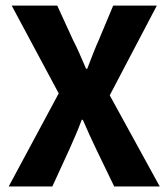

<svg xmlns="http://www.w3.org/2000/svg" viewBox="-20 -672 607 692"><path d="M11.4 0 191.6 -335.4 22.2 -651.7H186.4L242.9 -528.4Q254.5 -506.4 265.6 -480.8Q276.7 -455.2 290.3 -424H294.3Q306.1 -455.2 316.3 -480.8Q326.4 -506.4 336.3 -528.4L387.9 -651.7H545.2L375.5 -328.5L555.7 0H391.6L327.3 -133Q315 -158.4 303.3 -184.3Q291.6 -210.2 278.5 -240.2H274.5Q263.4 -210.2 252.2 -184.3Q241 -158.4 229.7 -133L168.7 0Z"/></svg>

Font: Mada
Style: Regular
Weight: 400
Designer: Khaled Hosny
Version: Version 1.5